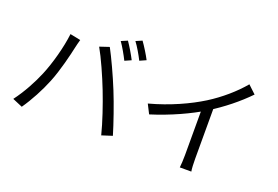

<svg xmlns="http://www.w3.org/2000/svg" viewBox="-111 -1161 2221 1534"><g transform="rotate(20 1000.0 -394.0)"><path d="M765.4 -779.3 712.3 -756.6C739.3 -718.8 773.2 -658.6 793 -618.2L847.1 -642.3C826.7 -682.8 790.4 -743.6 765.4 -779.3ZM875 -819.4 822.5 -796.7C850.7 -759.3 883.3 -702.7 905.1 -659.3L958.9 -683.4C940.1 -720.5 901.6 -782.6 875 -819.4ZM217.6 -300.5C183.3 -217.5 126.9 -112.1 63.7 -28.7L148.7 7.3C204.8 -73.2 259.5 -176.1 296.3 -267.6C338.3 -370.2 373.5 -518.3 386.8 -580.5C391.5 -601.7 398.7 -631.2 405.3 -653.4L316.1 -671.5C302.9 -556.4 261.4 -404.3 217.6 -300.5ZM710.4 -339C751.9 -232.4 798.1 -96.8 823.5 5L912.4 -23.5C885.6 -114.1 832.6 -267.3 792.3 -366.1C749.9 -471.8 685.6 -609.8 646.3 -682.5L565.4 -655.5C608.6 -580.9 670.4 -441.9 710.4 -339Z M1086.2 -361.3 1125.8 -283.3C1286.7 -333.2 1445.8 -406.2 1555.3 -474.4C1672.1 -547 1777.5 -631.8 1863.4 -720.5L1796.4 -783.3C1727.3 -700 1627.3 -613.3 1522.6 -547.7C1411.8 -478.5 1259.1 -407.9 1086.2 -361.3ZM1506.5 -506.3V-75.9C1506.5 -38.3 1503.7 11.6 1501 30.7H1599C1594.7 11.2 1592.7 -38.3 1592.7 -75.9V-532.1Z"/></g></svg>

Font: Source Han Sans JP VF
Style: Regular
Weight: 250
Designer: Ryoko NISHIZUKA 西塚涼子 (kana, bopomofo & ideographs); Paul D. Hunt (Latin, Greek & Cyrillic); Sandoll Communications 산돌커뮤니
Foundry: Adobe
Version: Version 2.004;hotconv 1.0.118;makeotfexe 2.5.65603